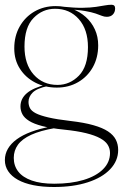

<svg xmlns="http://www.w3.org/2000/svg" viewBox="-20 -528 505 788"><path d="M201.5 239.5Q154.5 239.5 117 232Q79.5 224.5 53.5 210Q27.5 195.5 13.8 175Q0 154.5 0 129Q0 104 12.5 82.5Q25 61 49 43.5Q73 26 108 13Q143 0 188 -8.5L227.5 -18L206.5 -2.5Q145.5 8 108 25.2Q70.5 42.5 53.5 66.2Q36.5 90 36.5 120Q36.5 152.5 55 176.2Q73.5 200 110.5 213Q147.5 226 202.5 226Q271.5 226 323 210.5Q374.5 195 403 166.5Q431.5 138 431.5 100Q431.5 81.5 422.2 66.5Q413 51.5 391.2 39.5Q369.5 27.5 333 18.5Q296.5 9.5 242.5 4Q188.5 -1.5 153.8 -10.5Q119 -19.5 99.5 -31.8Q80 -44 72 -59Q64 -74 64 -91.5Q64 -123 90.2 -145.5Q116.5 -168 171 -181L176.5 -175Q131.5 -165.5 114.2 -148.2Q97 -131 97 -110Q97 -96 103 -84.2Q109 -72.5 126.8 -63.2Q144.5 -54 178.8 -46Q213 -38 269 -31.5Q325.5 -25 363.2 -14.2Q401 -3.5 423.2 11.2Q445.5 26 455.2 45Q465 64 465 87.5Q465 132 432.2 166.5Q399.5 201 340.2 220.2Q281 239.5 201.5 239.5ZM213 -168.5Q164.5 -168.5 124.8 -189Q85 -209.5 61.8 -245.8Q38.5 -282 38.5 -329.5Q38.5 -380 60.8 -419.2Q83 -458.5 121.5 -480.8Q160 -503 208.5 -503Q245 -503 276.8 -491.2Q308.5 -479.5 332.2 -458Q356 -436.5 369.5 -407Q383 -377.5 383 -342Q383 -291.5 361 -252.2Q339 -213 300.5 -190.8Q262 -168.5 213 -168.5ZM216 -179.5Q266.5 -179.5 303.8 -217.5Q341 -255.5 341 -334.5Q341 -407 303.5 -449.5Q266 -492 206 -492Q154.5 -492 117.5 -454Q80.5 -416 80.5 -337Q80.5 -264.5 118.2 -222Q156 -179.5 216 -179.5ZM252.5 -490 238 -500.5Q286 -495.5 319 -496Q352 -496.5 373.8 -499.8Q395.5 -503 410.5 -505.8Q425.5 -508.5 437.5 -508.5Q445 -508.5 448.8 -504.8Q452.5 -501 452.5 -493.5Q452.5 -478 443.2 -468.5Q434 -459 418.5 -459Q408 -459 398.2 -463Q388.5 -467 372.5 -472.5Q356.5 -478 328 -483Q299.5 -488 252.5 -490Z"/></svg>

Font: Newsreader 60pt ExtraLight
Style: Regular
Weight: 250
Designer: Hugues Gentile
Foundry: Production Type
Version: Version 1.003